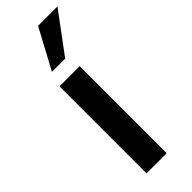

<svg xmlns="http://www.w3.org/2000/svg" viewBox="-262 -817 841 841"><g transform="rotate(-45 158.0 -396.5)"><path d="M75.2 0V-539.1H200.2V0ZM96.7 -607.4 196.3 -793H316.4L178.7 -607.4Z"/></g></svg>

Font: Min Sans SemiBold
Style: Regular
Weight: 600
Designer: Jinseong-Kim, NotoSansCJK, Nunito
Foundry: Jinseong-Kim
Version: Version 1.400;Glyphs 3.1.2 (3151)